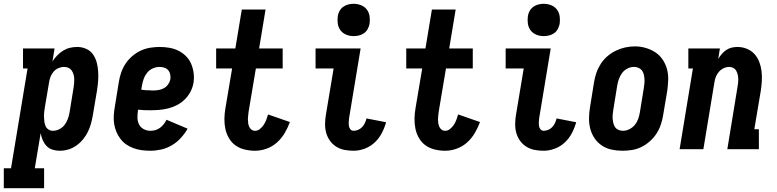

<svg xmlns="http://www.w3.org/2000/svg" viewBox="-69 -785 4089 1010"><path d="M-49 205V100H-11L76 -425H52V-530H218L207 -462Q218 -479 232 -493.5Q246 -508 263 -518.5Q280 -529 299 -533.5Q318 -538 337 -538Q362 -538 384.5 -528Q407 -518 420.5 -498.5Q434 -479 440 -455.5Q446 -432 447.5 -407.5Q449 -383 447 -357.5Q445 -332 441 -307L419 -177Q415 -154 409 -132.5Q403 -111 392.5 -90Q382 -69 366.5 -50.5Q351 -32 331.5 -18.5Q312 -5 290 1.5Q268 8 245 8Q225 8 206.5 2Q188 -4 175.5 -17.5Q163 -31 155.5 -48.5Q148 -66 145 -85L114 100H163V205ZM209 -97Q227 -97 243.5 -105.5Q260 -114 271 -128.5Q282 -143 288 -160Q294 -177 297 -194L318 -324Q320 -336 321 -348Q322 -360 321.5 -371.5Q321 -383 317.5 -394.5Q314 -406 307.5 -415Q301 -424 290.5 -428.5Q280 -433 268 -433Q253 -433 238 -426.5Q223 -420 212.5 -407.5Q202 -395 196.5 -380.5Q191 -366 189 -351L167 -221Q165 -208 163.5 -195Q162 -182 162.5 -169.5Q163 -157 164.5 -144.5Q166 -132 171 -121Q176 -110 186.5 -103.5Q197 -97 209 -97Z M722 8Q699 8 676.5 5Q654 2 633.5 -5.5Q613 -13 595.5 -25Q578 -37 565 -54Q552 -71 543.5 -91Q535 -111 531.5 -133Q528 -155 529.5 -178Q531 -201 535 -223L556 -353Q560 -379 568.5 -403.5Q577 -428 591.5 -450Q606 -472 627 -490Q648 -508 672 -519Q696 -530 721.5 -534Q747 -538 771 -538Q797 -538 822.5 -533.5Q848 -529 870 -518Q892 -507 909.5 -489.5Q927 -472 936.5 -449.5Q946 -427 949.5 -401.5Q953 -376 949 -350Q945 -326 933.5 -303.5Q922 -281 904 -263Q886 -245 863.5 -233Q841 -221 817 -215Q793 -209 769 -207Q745 -205 722 -205Q705 -205 689 -205.5Q673 -206 657 -208V-206Q654 -187 654 -167.5Q654 -148 662 -131.5Q670 -115 686.5 -106Q703 -97 722 -97Q735 -97 748 -100.5Q761 -104 772.5 -112.5Q784 -121 792.5 -132Q801 -143 807 -155L918 -108Q903 -82 882 -59Q861 -36 834.5 -20.5Q808 -5 779 1.5Q750 8 722 8ZM737 -309Q751 -309 765.5 -311.5Q780 -314 793 -321Q806 -328 815 -340.5Q824 -353 827 -367Q829 -380 826.5 -393Q824 -406 816 -415.5Q808 -425 795.5 -429Q783 -433 770 -433Q753 -433 735.5 -425.5Q718 -418 706 -403.5Q694 -389 687.5 -371.5Q681 -354 678 -336L674 -313Q685 -311 696.5 -310.5Q708 -310 719 -310Q719 -310 719 -310Q719 -310 719 -310Q724 -309 728.5 -309Q733 -309 737 -309Z M1273 8Q1245 8 1218 1.5Q1191 -5 1170 -20Q1149 -35 1135.5 -58Q1122 -81 1116.5 -107Q1111 -133 1111.5 -161Q1112 -189 1117 -217L1152 -425H1068V-530H1169L1203 -735H1328L1294 -530H1418V-425H1277L1239 -199Q1238 -189 1236.5 -178.5Q1235 -168 1235 -157.5Q1235 -147 1236.5 -137Q1238 -127 1242 -118Q1246 -109 1254 -103Q1262 -97 1273 -97Q1287 -97 1299 -107Q1311 -117 1319 -129.5Q1327 -142 1332 -155.5Q1337 -169 1341 -183L1456 -143Q1445 -113 1428.5 -85Q1412 -57 1388 -35.5Q1364 -14 1333.5 -3Q1303 8 1273 8Z M1791 8Q1766 8 1743 3.5Q1720 -1 1700.5 -13Q1681 -25 1667.5 -43.5Q1654 -62 1647.5 -84Q1641 -106 1641 -130.5Q1641 -155 1645 -179L1686 -425H1591V-530H1828L1767 -162Q1766 -152 1765.5 -141.5Q1765 -131 1766.5 -121.5Q1768 -112 1774.5 -104.5Q1781 -97 1791 -97Q1803 -97 1815 -102Q1827 -107 1836 -116.5Q1845 -126 1850.5 -138Q1856 -150 1859 -162L1962 -142Q1954 -113 1939.5 -85Q1925 -57 1902 -35.5Q1879 -14 1849.5 -3Q1820 8 1791 8ZM1791 -595Q1771 -595 1752.5 -602.5Q1734 -610 1722.5 -625Q1711 -640 1708 -660Q1705 -680 1708 -701Q1710 -715 1717.5 -728Q1725 -741 1737 -749.5Q1749 -758 1763 -761.5Q1777 -765 1791 -765Q1812 -765 1830.5 -757.5Q1849 -750 1860.5 -735Q1872 -720 1875 -700Q1878 -680 1875 -659Q1872 -645 1865 -632Q1858 -619 1846 -610.5Q1834 -602 1819.5 -598.5Q1805 -595 1791 -595Z M2273 8Q2245 8 2218 1.5Q2191 -5 2170 -20Q2149 -35 2135.5 -58Q2122 -81 2116.5 -107Q2111 -133 2111.5 -161Q2112 -189 2117 -217L2152 -425H2068V-530H2169L2203 -735H2328L2294 -530H2418V-425H2277L2239 -199Q2238 -189 2236.5 -178.5Q2235 -168 2235 -157.5Q2235 -147 2236.5 -137Q2238 -127 2242 -118Q2246 -109 2254 -103Q2262 -97 2273 -97Q2287 -97 2299 -107Q2311 -117 2319 -129.5Q2327 -142 2332 -155.5Q2337 -169 2341 -183L2456 -143Q2445 -113 2428.5 -85Q2412 -57 2388 -35.5Q2364 -14 2333.5 -3Q2303 8 2273 8Z M2791 8Q2766 8 2743 3.5Q2720 -1 2700.5 -13Q2681 -25 2667.5 -43.5Q2654 -62 2647.5 -84Q2641 -106 2641 -130.5Q2641 -155 2645 -179L2686 -425H2591V-530H2828L2767 -162Q2766 -152 2765.5 -141.5Q2765 -131 2766.5 -121.5Q2768 -112 2774.5 -104.5Q2781 -97 2791 -97Q2803 -97 2815 -102Q2827 -107 2836 -116.5Q2845 -126 2850.5 -138Q2856 -150 2859 -162L2962 -142Q2954 -113 2939.5 -85Q2925 -57 2902 -35.5Q2879 -14 2849.5 -3Q2820 8 2791 8ZM2791 -595Q2771 -595 2752.5 -602.5Q2734 -610 2722.5 -625Q2711 -640 2708 -660Q2705 -680 2708 -701Q2710 -715 2717.5 -728Q2725 -741 2737 -749.5Q2749 -758 2763 -761.5Q2777 -765 2791 -765Q2812 -765 2830.5 -757.5Q2849 -750 2860.5 -735Q2872 -720 2875 -700Q2878 -680 2875 -659Q2872 -645 2865 -632Q2858 -619 2846 -610.5Q2834 -602 2819.5 -598.5Q2805 -595 2791 -595Z M3205 8Q3176 8 3148 2Q3120 -4 3097 -19.5Q3074 -35 3058.5 -58Q3043 -81 3036 -108Q3029 -135 3029.5 -164.5Q3030 -194 3035 -223L3056 -353Q3060 -378 3068.5 -402.5Q3077 -427 3091.5 -449.5Q3106 -472 3126.5 -489.5Q3147 -507 3171 -518.5Q3195 -530 3220 -535.5Q3245 -541 3271 -541Q3300 -541 3327.5 -533Q3355 -525 3378 -510Q3401 -495 3416.5 -472Q3432 -449 3439.5 -422Q3447 -395 3446 -365.5Q3445 -336 3441 -307L3419 -177Q3415 -152 3406.5 -127.5Q3398 -103 3383.5 -81Q3369 -59 3348.5 -41Q3328 -23 3304.5 -11.5Q3281 0 3255.5 4Q3230 8 3205 8ZM3208 -97Q3225 -97 3242 -105.5Q3259 -114 3270.5 -128Q3282 -142 3288 -159Q3294 -176 3297 -194L3318 -324Q3320 -336 3321 -348Q3322 -360 3321 -372Q3320 -384 3317 -395.5Q3314 -407 3307 -415.5Q3300 -424 3289 -428.5Q3278 -433 3266 -433Q3248 -433 3231.5 -424.5Q3215 -416 3204 -401.5Q3193 -387 3187 -370Q3181 -353 3178 -336L3157 -206Q3155 -194 3154 -182Q3153 -170 3154 -158.5Q3155 -147 3158 -135.5Q3161 -124 3167.5 -115Q3174 -106 3185 -101.5Q3196 -97 3208 -97Z M3506 0 3576 -425H3552V-530H3718L3709 -475Q3717 -488 3727.5 -500.5Q3738 -513 3751.5 -522Q3765 -531 3780 -534.5Q3795 -538 3810 -538Q3836 -538 3859.5 -528.5Q3883 -519 3899.5 -501Q3916 -483 3925 -459.5Q3934 -436 3937 -411Q3940 -386 3938.5 -359.5Q3937 -333 3933 -307L3899 -105H3923V0H3757L3810 -324Q3810 -324 3810 -324Q3810 -324 3810 -324Q3812 -335 3813.5 -347Q3815 -359 3814.5 -370.5Q3814 -382 3811.5 -393Q3809 -404 3803.5 -413.5Q3798 -423 3788 -428Q3778 -433 3767 -433Q3752 -433 3737.5 -426Q3723 -419 3712.5 -407Q3702 -395 3696.5 -380.5Q3691 -366 3689 -351L3631 0Z"/></svg>

Font: Iosevka Slab Extrabold
Style: Italic
Weight: 800
Italic angle: -9°
Monospace: yes
Designer: Belleve Invis
Foundry: Belleve Invis
Version: Version 11.1.0; ttfautohint (v1.8.3)